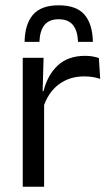

<svg xmlns="http://www.w3.org/2000/svg" viewBox="-20 -707 413 727"><path d="M143.2 -298.3 124.7 -360.9 144.7 -361.9Q160.4 -424 199.4 -459.8Q238.4 -495.6 302.9 -495.6Q319.2 -495.6 331.9 -493.1Q344.6 -490.6 354.4 -487.2L359.4 -408.3Q347.2 -412.7 331.8 -415.2Q316.4 -417.7 298.2 -417.7Q243 -417.7 202.2 -387.1Q161.5 -356.6 143.2 -298.3ZM66.1 0V-488.2H145L141 -344L147 -338V0ZM202.1 -686.9Q269.6 -686.9 300.1 -651.2Q330.6 -615.4 331.7 -548.4H275.5Q273.8 -591.2 255.9 -612.7Q238.1 -634.1 202.1 -634.1Q166.3 -634.1 148.7 -612.7Q131 -591.2 129.2 -548.4H73.1Q74.2 -615.4 104.9 -651.2Q135.6 -686.9 202.1 -686.9Z"/></svg>

Font: Anek Latin Medium
Style: Regular
Weight: 500
Designer: Yesha Goshar
Foundry: Ek Type
Version: Version 1.003